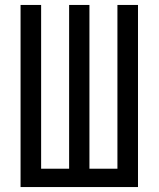

<svg xmlns="http://www.w3.org/2000/svg" viewBox="-20 -755 640 775"><path d="M63 0V-735H146V-74H259V-735H341V-74H454V-735H537V0Z"/></svg>

Font: Iosevka Custom Extended
Style: Regular
Weight: 400
Width: 7
Monospace: yes
Designer: Belleve Invis
Foundry: Belleve Invis
Version: Version 11.2.4; ttfautohint (v1.8.4)